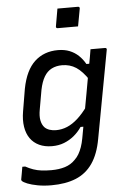

<svg xmlns="http://www.w3.org/2000/svg" viewBox="-63 -820 726 1071"><g transform="rotate(-5 300.0 -284.5)"><path d="M282 -543Q319 -543 347.5 -531.5Q376 -520 397.5 -499.5Q419 -479 434 -452H464L446 -359Q411 -412 376.5 -434.5Q342 -457 298 -457Q265 -457 239.5 -444Q214 -431 197.5 -403Q181 -375 172 -331L153 -223Q146 -186 151 -161Q156 -136 170 -121Q181 -110 197.5 -104.5Q214 -99 234 -99Q266 -99 296 -111.5Q326 -124 356 -151Q386 -178 418 -223L398 -105H371Q352 -77 327 -56.5Q302 -36 271.5 -24Q241 -12 204 -12Q163 -12 132 -26.5Q101 -41 82 -68Q63 -95 57 -133.5Q51 -172 59 -219L80 -344Q90 -396 108 -433.5Q126 -471 152 -495Q178 -519 210.5 -531Q243 -543 282 -543ZM464 -532Q485 -532 505 -532Q525 -532 545 -532Q549 -532 551 -530.5Q553 -529 554 -527Q555 -525 554 -521Q542 -454 530.5 -394Q519 -334 508.5 -275.5Q498 -217 486.5 -156.5Q475 -96 463 -30Q448 54 412 106Q376 158 318.5 181.5Q261 205 181 205Q139 205 104.5 198.5Q70 192 47.5 183Q25 174 18 166Q17 164 16 162Q15 160 16 156Q19 139 22 123Q25 107 28 88H44Q66 100 87.5 107.5Q109 115 133.5 118Q158 121 188 121Q231 121 264.5 110.5Q298 100 321 76Q335 63 345 46Q355 29 362.5 7.5Q370 -14 375 -41Q388 -111 398.5 -170Q409 -229 420 -287.5Q431 -346 443 -416Q447 -435 450.5 -454.5Q454 -474 457.5 -493Q461 -512 464 -532ZM300 -774Q314 -774 328.5 -774Q343 -774 357.5 -774Q372 -774 386.5 -774Q401 -774 415 -774Q420 -774 422.5 -771Q425 -768 424 -763L406 -665Q392 -665 378 -665Q364 -665 349 -665Q334 -665 320 -665Q306 -665 292 -665Q287 -665 284.5 -668Q282 -671 283 -676Z"/></g></svg>

Font: RecMonoLinear Nerd Font Mono
Style: Italic
Weight: 400
Italic angle: -10°
Monospace: yes
Version: Version 1.085; ttfautohint (v1.8.4.7-5d5b);Nerd Fonts 3.2.1